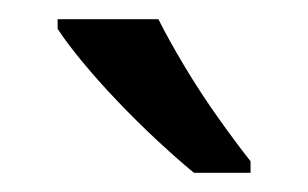

<svg xmlns="http://www.w3.org/2000/svg" viewBox="-20 -786 321 200"><path d="M145 -766Q156 -744 172.5 -716.5Q189 -689 207.5 -663Q226 -637 241 -618V-606H182Q165 -620 144 -639.5Q123 -659 102.5 -680.5Q82 -702 65.5 -722Q49 -742 40 -756V-766Z"/></svg>

Font: lgurmukhi05
Style: Book
Weight: 400
Designer: Jelle Bosma - Monotype Design Team
Foundry: Monotype Imaging Inc.
Version: Version 2.003